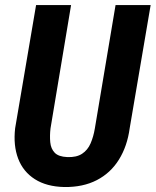

<svg xmlns="http://www.w3.org/2000/svg" viewBox="-20 -731 617 761"><path d="M438 -710.9H577.1L494.1 -223.1Q484.4 -151.4 451.4 -98.4Q418.5 -45.4 363.8 -17.1Q309.1 11.2 234.9 10.3Q164.6 8.8 118.2 -20.8Q71.8 -50.3 52 -102.3Q32.2 -154.3 40 -222.7L123 -710.9H261.7L180.2 -222.2Q176.8 -192.9 179.2 -167.2Q181.6 -141.6 196.8 -125.7Q211.9 -109.9 246.6 -108.4Q283.2 -106.9 305.4 -121.6Q327.6 -136.2 339.1 -162.8Q350.6 -189.5 356 -222.2Z"/></svg>

Font: Roboto Condensed
Style: Bold Italic
Weight: 700
Italic angle: -12°
Designer: Christian Robertson
Foundry: Google
Version: Version 3.0